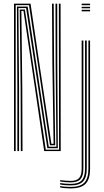

<svg xmlns="http://www.w3.org/2000/svg" viewBox="-20 -820 566 1042"><path d="M56 0V-800H145.8L193.8 -474.2L259 -39.5H270.8L264.2 -477L262.2 -800H271.5L273.5 -477L279.5 -31.8H251.2L137.5 -792H65.2V0ZM74.2 0V-342.5L71.8 -784.2H130.2L244.5 -23.8H286L282 -477L281.2 -800H290.5L291 -477L293.8 -15.8H236.8L121.8 -776.2H80L83.5 -342.5V0ZM93 0 92 -342.5 87 -768.2H115L228.5 -7.8H300.5L299.5 -800H308.8L309.5 0H219.8L169.5 -343.8L107.5 -760.5H96L101 -342.5L102.2 0ZM423.2 -791.8V-800H468.8V-791.8ZM423.2 -758.5V-766.8H468.8V-758.5ZM423.2 -775V-783.2H468.8V-775ZM363.5 202.5Q348.5 202.5 331.9 201.1Q315.2 199.8 306.5 197.2V189.5Q316.5 191.8 332.8 193.1Q349 194.5 363.5 194.5Q415.2 194.5 437.5 171.4Q459.8 148.2 459.8 95.2V-600H468.8V95.2Q468.8 152.8 444.4 177.6Q420 202.5 363.5 202.5ZM363.5 186.2Q351 186.2 334.4 185Q317.8 183.8 306.5 181.2V173.5Q318 175.5 334.2 176.8Q350.5 178 363.5 178Q405.5 178 423.5 158.8Q441.5 139.5 441.5 95.2V-600H450.8V95.2Q450.8 144 430.5 165.1Q410.2 186.2 363.5 186.2ZM363.5 169.8Q351.8 169.8 335 168.5Q318.2 167.2 306.5 165.2V157.5Q318.8 159.2 334.6 160.5Q350.5 161.8 363.5 161.8Q395.8 161.8 409.5 146.2Q423.2 130.8 423.2 95.2V-600H432.5V95.2Q432.5 135.2 416.5 152.5Q400.5 169.8 363.5 169.8Z"/></svg>

Font: Big Shoulders Inline Display Thin Light
Style: Regular
Weight: 300
Version: Version 2.002